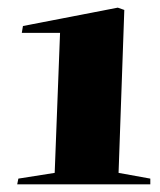

<svg xmlns="http://www.w3.org/2000/svg" viewBox="-20 -856 419 502"><path d="M290 -404 373 -389V-374H25L28 -389L123 -404L137 -770H37L40 -788L288 -836L305 -830Z"/></svg>

Font: Literata 72pt Black
Style: Italic
Weight: 900
Italic angle: -2°
Designer: Latin by Veronika Burian and Jose Scaglione. Greek by Irene Vlachou. Cyrillic by Vera Evstafieva
Foundry: TypeTogether
Version: Version 3.002